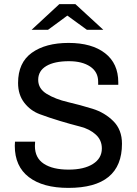

<svg xmlns="http://www.w3.org/2000/svg" viewBox="-20 -905 667 935"><path d="M403 -760 308 -829 214 -760H134L269 -885H347L483 -760ZM314 -696Q427 -696 491.5 -646Q556 -596 556 -504V-492H458V-507Q458 -555 419 -581Q380 -607 316 -607Q245 -607 205.5 -583.5Q166 -560 166 -516Q166 -473 208 -447.5Q250 -422 310 -408Q370 -394 430 -375.5Q490 -357 532 -315Q574 -273 574 -205Q574 10 313 10Q189 10 120.5 -42.5Q52 -95 52 -195Q52 -206 53 -215H151Q150 -206 150 -194Q150 -136 193.5 -107.5Q237 -79 314 -79Q389 -79 432.5 -106.5Q476 -134 476 -182Q476 -223 446 -250Q416 -277 370.5 -288.5Q325 -300 272 -316Q219 -332 173.5 -349Q128 -366 98 -405Q68 -444 68 -501Q68 -600 135 -648Q202 -696 314 -696Z"/></svg>

Font: Chivo
Style: Regular
Weight: 400
Designer: Hector Gatti
Foundry: Omnibus-Type
Version: Version 1.007;PS 001.007;hotconv 1.0.88;makeotf.lib2.5.64775